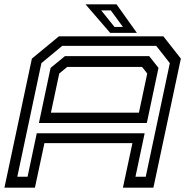

<svg xmlns="http://www.w3.org/2000/svg" viewBox="-30 -868 868 888"><path d="M-9.5 0 117.5 -597 242.5 -700H725.5L806.5 -597L679.5 0H538.5L582.5 -206H175.5L131.5 0ZM50 -50.5H97.5L140 -251.5H639L596.5 -50.5H644L755.5 -576L692.5 -656H258L161.5 -576ZM150 -299 204 -554 270.5 -608.5H660L703 -554L649 -299ZM205.5 -347H612.5L651 -528L627 -558.5H281L244 -528ZM603 -716H479.5L365.5 -848H509ZM538.5 -743.5 482.5 -820H438L499.5 -743.5Z"/></svg>

Font: Tourney Expanded Medium
Style: Italic
Weight: 500
Width: 7
Italic angle: -12°
Designer: Tyler Finck
Foundry: Etcetera Type Co
Version: Version 1.010; ttfautohint (v1.8.3)